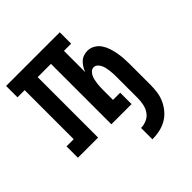

<svg xmlns="http://www.w3.org/2000/svg" viewBox="-201 -662 1002 1002"><g transform="rotate(-45 300.0 -161.5)"><path d="M348 207V123Q370 123 391 113.5Q412 104 424.5 85.5Q437 67 441.5 44.5Q446 22 446 0V-156Q446 -168 445.5 -179.5Q445 -191 443.5 -203Q442 -215 439.5 -226.5Q437 -238 432 -248.5Q427 -259 418 -267.5Q409 -276 397 -276Q385 -276 376 -267.5Q367 -259 362 -248.5Q357 -238 354.5 -226.5Q352 -215 350.5 -203Q349 -191 348.5 -179.5Q348 -168 348 -156V-84H401V0H252V-446H154V0H5V-84H58V-446H5V-530H401V-446H348V-289Q353 -303 361 -316Q369 -329 380 -339.5Q391 -350 405.5 -355Q420 -360 435 -360Q456 -360 475 -349Q494 -338 506 -320Q518 -302 524.5 -282Q531 -262 535 -241Q539 -220 540.5 -198.5Q542 -177 542 -156V0Q542 27 538 53.5Q534 80 522.5 104.5Q511 129 493 149.5Q475 170 451.5 183Q428 196 401.5 201.5Q375 207 348 207Z"/></g></svg>

Font: Iosevka Slab Medium Extended
Style: Regular
Weight: 500
Width: 7
Monospace: yes
Designer: Belleve Invis
Foundry: Belleve Invis
Version: Version 11.1.1; ttfautohint (v1.8.3)